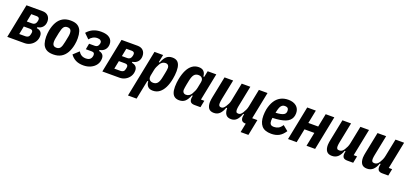

<svg xmlns="http://www.w3.org/2000/svg" viewBox="28 -1559 5902 2782"><g transform="rotate(20 2979.0 -168.5)"><path d="M12 0 117 -525H363Q421 -525 452 -493Q483 -461 483 -408Q483 -356 453.5 -321.5Q424 -287 374 -281L371 -265Q413 -259 434.5 -236Q456 -213 456 -175Q456 -125 431.5 -85.5Q407 -46 366 -23Q325 0 277 0ZM161 -98H256Q282 -98 298.5 -110.5Q315 -123 320 -149Q322 -160 324 -169.5Q326 -179 326 -186Q326 -206 313.5 -214.5Q301 -223 280 -223H186ZM202 -306H285Q311 -306 326.5 -319.5Q342 -333 348 -358Q350 -365 351.5 -373.5Q353 -382 353 -392Q353 -410 341 -419Q329 -428 309 -428H226Z M723 12Q650 12 610 -16Q570 -44 555 -91.5Q540 -139 540 -197Q540 -220 542.5 -246Q545 -272 549 -295Q564 -370 594.5 -424Q625 -478 674.5 -507.5Q724 -537 796 -537Q870 -537 909.5 -509Q949 -481 964 -434Q979 -387 979 -328Q979 -306 977 -279.5Q975 -253 970 -230Q956 -156 925 -101.5Q894 -47 844.5 -17.5Q795 12 723 12ZM734 -95Q773 -95 792.5 -122.5Q812 -150 825 -219L843 -309Q845 -320 846.5 -332Q848 -344 848 -357Q848 -382 841.5 -398Q835 -414 821.5 -422Q808 -430 785 -430Q746 -430 727 -402.5Q708 -375 694 -306L676 -216Q674 -205 672.5 -193Q671 -181 671 -168Q671 -143 677.5 -127Q684 -111 698 -103Q712 -95 734 -95Z M1187 12Q1117 12 1068.5 -12.5Q1020 -37 987 -84L1071 -162Q1091 -129 1119.5 -112Q1148 -95 1190 -95Q1223 -95 1245.5 -110.5Q1268 -126 1275 -157Q1277 -165 1277.5 -170.5Q1278 -176 1278 -181Q1278 -202 1267.5 -211.5Q1257 -221 1234 -221H1143L1160 -312H1250Q1272 -312 1287.5 -324.5Q1303 -337 1309 -362Q1311 -369 1311.5 -374.5Q1312 -380 1312 -385Q1312 -404 1295.5 -417Q1279 -430 1246 -430Q1210 -430 1179.5 -413Q1149 -396 1128 -367L1052 -441Q1093 -489 1146 -512.5Q1199 -536 1268 -536Q1355 -536 1399 -501.5Q1443 -467 1443 -407Q1443 -356 1413.5 -321.5Q1384 -287 1334 -279L1331 -263Q1367 -257 1388 -235Q1409 -213 1409 -174Q1409 -119 1380 -77.5Q1351 -36 1300.5 -12Q1250 12 1187 12Z M1478 0 1583 -525H1829Q1887 -525 1918 -493Q1949 -461 1949 -408Q1949 -356 1919.5 -321.5Q1890 -287 1840 -281L1837 -265Q1879 -259 1900.5 -236Q1922 -213 1922 -175Q1922 -125 1897.5 -85.5Q1873 -46 1832 -23Q1791 0 1743 0ZM1627 -98H1722Q1748 -98 1764.5 -110.5Q1781 -123 1786 -149Q1788 -160 1790 -169.5Q1792 -179 1792 -186Q1792 -206 1779.5 -214.5Q1767 -223 1746 -223H1652ZM1668 -306H1751Q1777 -306 1792.5 -319.5Q1808 -333 1814 -358Q1816 -365 1817.5 -373.5Q1819 -382 1819 -392Q1819 -410 1807 -419Q1795 -428 1775 -428H1692Z M1946 200 2091 -525H2224L2200 -407H2214Q2243 -478 2277 -507.5Q2311 -537 2365 -537Q2405 -537 2432 -521Q2459 -505 2473.5 -468.5Q2488 -432 2488 -372Q2488 -341 2484.5 -310.5Q2481 -280 2476 -252Q2461 -170 2431.5 -111Q2402 -52 2359 -20Q2316 12 2258 12Q2205 12 2179 -17.5Q2153 -47 2152 -93H2138L2079 200ZM2224 -97Q2266 -97 2290 -125Q2314 -153 2327 -219L2341 -288Q2346 -311 2349.5 -335Q2353 -359 2353 -372Q2353 -388 2347 -400.5Q2341 -413 2329.5 -420.5Q2318 -428 2299 -428Q2272 -428 2251 -414.5Q2230 -401 2216 -377Q2202 -353 2190.5 -327Q2179 -301 2174 -275L2156 -185Q2151 -157 2157.5 -137.5Q2164 -118 2181.5 -107.5Q2199 -97 2224 -97Z M2991 0H2901Q2861 0 2842 -16.5Q2823 -33 2823 -69Q2823 -77 2824 -84Q2825 -91 2827 -103L2830 -118H2816Q2788 -47 2753.5 -17.5Q2719 12 2665 12Q2626 12 2598.5 -4.5Q2571 -21 2556.5 -57Q2542 -93 2542 -153Q2542 -184 2545.5 -214.5Q2549 -245 2554 -273Q2570 -355 2599 -414Q2628 -473 2671.5 -505Q2715 -537 2772 -537Q2825 -537 2851 -508Q2877 -479 2878 -432H2892L2911 -525H3044L2960 -106H3012ZM2731 -97Q2758 -97 2779 -110.5Q2800 -124 2814 -148Q2828 -172 2839.5 -198Q2851 -224 2856 -250L2874 -340Q2880 -368 2873 -387.5Q2866 -407 2849 -417.5Q2832 -428 2806 -428Q2764 -428 2740.5 -400Q2717 -372 2703 -306L2689 -237Q2685 -215 2681 -190.5Q2677 -166 2677 -153Q2677 -137 2683 -124.5Q2689 -112 2701 -104.5Q2713 -97 2731 -97Z M3661 140 3689 0H3687Q3650 0 3631.5 -17Q3613 -34 3613 -72Q3613 -79 3614.5 -87Q3616 -95 3617 -103L3620 -120H3606Q3584 -56 3550.5 -22Q3517 12 3465 12Q3410 12 3384.5 -21.5Q3359 -55 3359 -120H3345Q3323 -56 3288 -22Q3253 12 3200 12Q3144 12 3119 -21Q3094 -54 3094 -118Q3094 -135 3098 -159Q3102 -183 3105 -198L3171 -525H3304L3242 -218Q3239 -202 3236 -182.5Q3233 -163 3233 -148Q3233 -122 3242.5 -110.5Q3252 -99 3274 -99Q3294 -99 3308.5 -111.5Q3323 -124 3337 -146Q3351 -168 3362 -190Q3373 -212 3379 -240L3436 -525H3569L3503 -195Q3501 -182 3499.5 -171Q3498 -160 3498 -148Q3498 -122 3506.5 -110.5Q3515 -99 3539 -99Q3559 -99 3573.5 -111.5Q3588 -124 3602 -146Q3616 -169 3628 -194Q3640 -219 3646 -250L3701 -525H3834L3750 -106H3830L3781 140Z M4084 12Q3981 12 3935 -42.5Q3889 -97 3889 -197Q3889 -220 3891.5 -247Q3894 -274 3898 -295Q3915 -374 3948.5 -427.5Q3982 -481 4033.5 -509Q4085 -537 4154 -537Q4193 -537 4224 -527Q4255 -517 4277.5 -498.5Q4300 -480 4312 -453Q4324 -426 4324 -392Q4324 -356 4313 -328Q4302 -300 4279.5 -278.5Q4257 -257 4221.5 -243Q4186 -229 4137 -221Q4088 -213 4024 -211Q4023 -202 4021.5 -189Q4020 -176 4020 -168Q4020 -132 4034.5 -113.5Q4049 -95 4088 -95Q4125 -95 4155 -110.5Q4185 -126 4213 -169L4293 -104Q4251 -40 4201.5 -14Q4152 12 4084 12ZM4137 -435Q4113 -435 4096 -423.5Q4079 -412 4067.5 -388.5Q4056 -365 4048 -329L4041 -296Q4089 -299 4119 -305.5Q4149 -312 4165.5 -322.5Q4182 -333 4188.5 -347.5Q4195 -362 4195 -380Q4195 -409 4180 -422Q4165 -435 4137 -435Z M4341 0 4446 -525H4579L4538 -320H4690L4731 -525H4864L4759 0H4626L4669 -214H4517L4474 0Z M4989 -525H5122L5059 -211Q5056 -195 5053.5 -179Q5051 -163 5051 -148Q5051 -122 5060.5 -110.5Q5070 -99 5094 -99Q5119 -99 5135.5 -111Q5152 -123 5167 -146Q5181 -168 5193 -194.5Q5205 -221 5211 -252L5266 -525H5399L5315 -106H5367L5346 0H5256Q5215 0 5196.5 -17Q5178 -34 5178 -72Q5178 -79 5179.5 -87Q5181 -95 5182 -103L5185 -120H5171Q5149 -56 5112.5 -22Q5076 12 5020 12Q4964 12 4938 -21Q4912 -54 4912 -118Q4912 -135 4916 -159Q4920 -183 4923 -198Z M5530 -525H5663L5600 -211Q5597 -195 5594.5 -179Q5592 -163 5592 -148Q5592 -122 5601.5 -110.5Q5611 -99 5635 -99Q5660 -99 5676.5 -111Q5693 -123 5708 -146Q5722 -168 5734 -194.5Q5746 -221 5752 -252L5807 -525H5940L5856 -106H5908L5887 0H5797Q5756 0 5737.5 -17Q5719 -34 5719 -72Q5719 -79 5720.5 -87Q5722 -95 5723 -103L5726 -120H5712Q5690 -56 5653.5 -22Q5617 12 5561 12Q5505 12 5479 -21Q5453 -54 5453 -118Q5453 -135 5457 -159Q5461 -183 5464 -198Z"/></g></svg>

Font: IBM Plex Sans Condensed
Style: Bold Italic
Weight: 700
Width: 3
Italic angle: -11.31°
Designer: Mike Abbink, Paul van der Laan, Pieter van Rosmalen
Foundry: Bold Monday
Version: Version 3.201